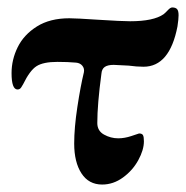

<svg xmlns="http://www.w3.org/2000/svg" viewBox="-20 -481 499 515"><path d="M179 -96Q179 -138 187.5 -194Q196 -250 205 -287Q207 -297 201 -304.5Q195 -312 184 -313Q162 -315 134 -315Q96 -315 78 -303.5Q60 -292 42 -255Q40 -251 36.5 -246Q33 -241 27 -241Q11 -241 11 -285Q11 -321 27.5 -354.5Q44 -388 79 -410Q114 -432 166 -432Q184 -432 244 -428Q306 -424 329 -424Q392 -424 419 -443Q424 -447 430.5 -454Q437 -461 442 -461Q451 -461 455 -456.5Q459 -452 459 -440Q459 -430 456 -410Q435 -302 365 -302Q347 -302 325 -305L285 -307Q269 -307 261 -301.5Q253 -296 252 -283Q241 -201 241 -151Q241 -130 259 -120Q277 -110 297 -110Q314 -110 332 -116Q342 -119 347 -121Q352 -123 353 -123Q361 -123 363.5 -118.5Q366 -114 366 -102Q366 -79 351 -51.5Q336 -24 310 -5Q284 14 254 14Q218 14 198.5 -16Q179 -46 179 -96Z"/></svg>

Font: EB Garamond
Style: Bold
Weight: 700
Designer: Georg Duffner and Octavio Pardo
Foundry: Georg Duffner
Version: Version 1.000; ttfautohint (v1.6)